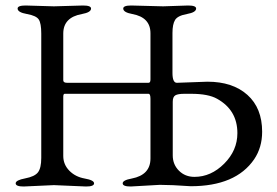

<svg xmlns="http://www.w3.org/2000/svg" viewBox="-20 -673 1008 698"><path d="M623 -372 734 -376Q826 -376 879.5 -328Q933 -280 933 -194Q933 -137 904 -94Q837 4 673 4Q603 -1 561 -1L455 5Q426 5 426 -6.5Q426 -18 459 -24Q527 -37 527 -97V-314Q527 -332 520 -332H215Q210 -332 210 -321V-106Q210 -75 232 -52.5Q254 -30 288 -24Q322 -18 322 -6.5Q322 5 293 5L176 0L66 5Q37 5 37 -6.5Q37 -18 71.5 -24.5Q106 -31 118 -46.5Q130 -62 130 -99V-551Q130 -588 121 -602Q112 -616 78 -622Q44 -628 44 -642Q44 -653 73 -653Q73 -653 176 -650L282 -653Q311 -653 311 -642Q311 -628 278 -622Q210 -610 210 -551V-381Q210 -372 224 -372H520Q527 -372 527 -384V-552Q527 -610 461 -622Q428 -628 428 -642Q428 -653 457 -653L573 -650L664 -653Q693 -653 693 -642Q693 -628 659.5 -622Q626 -616 616.5 -600.5Q607 -585 607 -553V-408Q607 -372 623 -372ZM675 -332H650Q627 -332 617.5 -326.5Q608 -321 608 -303V-108Q608 -75 630.5 -52.5Q653 -30 687 -30Q747 -30 795 -78Q843 -126 843 -189Q843 -273 769 -314Q737 -332 675 -332Z"/></svg>

Font: EB Garamond
Style: Regular
Weight: 400
Version: Version 0.012